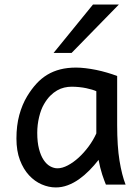

<svg xmlns="http://www.w3.org/2000/svg" viewBox="-20 -801 602 833"><path d="M290.5 -424.8Q274.9 -424.8 259 -421.1Q243.2 -417.5 227.8 -408.7Q212.4 -399.9 198 -385.5Q183.6 -371.1 170.9 -349.1Q157.7 -326.7 149.7 -293.2Q141.6 -259.8 141.6 -224.6Q141.6 -184.1 149.2 -155Q156.7 -126 169.2 -107.2Q181.6 -88.4 197.5 -79.6Q213.4 -70.8 229.5 -70.8Q250 -70.8 274.2 -83.5Q298.3 -96.2 321.3 -117.2Q344.2 -138.2 364.5 -165.5Q384.8 -192.9 397.9 -222.2V-405.3Q390.6 -408.7 379.2 -412.1Q367.7 -415.5 353.8 -418.5Q339.8 -421.4 323.5 -423.1Q307.1 -424.8 290.5 -424.8ZM488.3 -258.8Q488.3 -166.5 498.5 -103.8Q508.8 -41 524.9 0H439.5Q437 -6.3 432.6 -17.6Q428.2 -28.8 423.6 -43.2Q418.9 -57.6 414.8 -74.2Q410.6 -90.8 407.7 -107.4Q388.7 -83 367.4 -61.5Q346.2 -40 322.8 -23.4Q299.3 -6.8 273.9 2.7Q248.5 12.2 222.2 12.2Q191.4 12.2 160.9 -1Q130.4 -14.2 106 -40.5Q81.5 -66.9 66.4 -106.7Q51.3 -146.5 51.3 -200.2Q51.3 -256.3 63.7 -302Q76.2 -347.7 97.7 -383.3Q116.7 -414.6 138.2 -438Q159.7 -461.4 185.3 -476.8Q210.9 -492.2 241.7 -500Q272.5 -507.8 310.1 -507.8Q328.6 -507.8 351.3 -505.1Q374 -502.4 397.7 -497.6Q421.4 -492.7 444.8 -485.8Q468.3 -479 488.3 -471.2ZM495.6 -781.2 290.5 -571.3H212.4L383.3 -781.2Z"/></svg>

Font: Andika Basic
Style: Regular
Weight: 400
Designer: Annie Olsen & Victor Gaultney
Foundry: SIL International
Version: Version 1.000